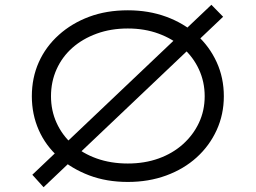

<svg xmlns="http://www.w3.org/2000/svg" viewBox="-20 -750 1068 802"><path d="M162 32 115 -20 863 -730 912 -680ZM514 10Q425 10 352.5 -17.5Q280 -45 225.5 -93Q171 -141 142 -206.5Q113 -272 113 -348Q113 -425 142 -490Q171 -555 225.5 -604Q280 -653 352.5 -680Q425 -707 514 -707Q601 -707 674.5 -680Q748 -653 801.5 -604.5Q855 -556 885 -490.5Q915 -425 915 -348Q915 -272 885 -206.5Q855 -141 801.5 -92.5Q748 -44 674.5 -17Q601 10 514 10ZM514 -67Q584 -67 642.5 -88Q701 -109 744 -147.5Q787 -186 811 -237Q835 -288 835 -348Q835 -408 811 -460Q787 -512 744 -550Q701 -588 642.5 -609.5Q584 -631 514 -631Q443 -631 384 -609.5Q325 -588 282.5 -550.5Q240 -513 216.5 -461Q193 -409 193 -348Q193 -288 216.5 -236.5Q240 -185 282.5 -147Q325 -109 384 -88Q443 -67 514 -67Z"/></svg>

Font: Lexend Peta Light
Style: Regular
Weight: 300
Version: Version 1.007